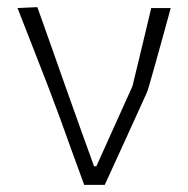

<svg xmlns="http://www.w3.org/2000/svg" viewBox="-20 -517 527 537"><path d="M215.5 0Q198.5 -46.5 181 -94.5Q163.5 -142.5 147.5 -187.5L114.5 -275.5Q93.5 -329 71.8 -385Q50 -441 29 -494.5L84.5 -497Q102 -448 122.8 -389.2Q143.5 -330.5 165.2 -269Q187 -207.5 207.5 -150.5L243 -52H249.5L350.5 -276Q363.5 -329.5 376.8 -384.8Q390 -440 403 -494.5H457.5Q449.5 -465 438.8 -426.2Q428 -387.5 417.8 -350.5Q407.5 -313.5 400 -287.5Q392.5 -261.5 390.5 -257.5Q361 -193 331.8 -128.5Q302.5 -64 273 0Z"/></svg>

Font: Commissioner Loud ExtraLight
Style: Regular
Weight: 200
Designer: Kostas Bartsokas
Foundry: Kostas Bartsokas
Version: Version 1.000; ttfautohint (v1.8.3)